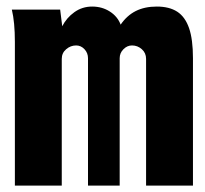

<svg xmlns="http://www.w3.org/2000/svg" viewBox="-20 -580 640 600"><path d="M17 -550H168L174.5 -498Q188 -524.5 212.5 -542Q237 -559.5 268 -559.5Q299 -559.5 323.2 -544Q347.5 -528.5 357 -503Q376.5 -531.5 404.2 -545.5Q432 -559.5 470 -559.5Q509 -559.5 533.8 -543.5Q558.5 -527.5 570.8 -492.2Q583 -457 583 -398V0H436.5V-396Q436.5 -414.5 423.2 -426.2Q410 -438 392.5 -438Q377.5 -438 365.8 -426.2Q354 -414.5 354 -398V0H255V-398Q255 -414.5 244 -426.2Q233 -438 218 -438Q200.5 -438 186.8 -426.2Q173 -414.5 173 -396V0H26.5V-449Q26.5 -510.5 17 -550Z"/></svg>

Font: JuliaMono Black
Style: Regular
Weight: 900
Monospace: yes
Designer: cormullion
Foundry: corm
Version: Version 0.054; ttfautohint (v1.8.4)